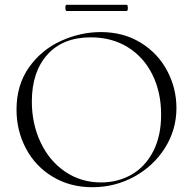

<svg xmlns="http://www.w3.org/2000/svg" viewBox="-20 -770 806 802"><path d="M49 -312Q49 -415 101 -488.5Q153 -562 234.5 -599Q316 -636 401 -636Q496 -636 568 -591.5Q640 -547 678.5 -474Q717 -401 717 -319Q717 -228 669 -152Q621 -76 540.5 -32Q460 12 366 12Q273 12 200.5 -31.5Q128 -75 88.5 -149.5Q49 -224 49 -312ZM653 -291Q653 -385 616.5 -458.5Q580 -532 513.5 -573Q447 -614 359 -614Q243 -614 178 -542Q113 -470 113 -346Q113 -253 149.5 -175.5Q186 -98 252 -53Q318 -8 402 -8Q473 -8 530 -41Q587 -74 620 -138Q653 -202 653 -291ZM253 -737Q253 -750 258 -750H509Q514 -750 514 -737Q514 -724 509 -724H258Q256 -724 254.5 -728Q253 -732 253 -737Z"/></svg>

Font: Cormorant Infant Light
Style: Regular
Weight: 300
Designer: Christian Thalmann (Catharsis Fonts)
Version: Version 3.000